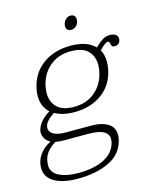

<svg xmlns="http://www.w3.org/2000/svg" viewBox="-128 -735 783 963"><g transform="rotate(-15 264.0 -253.0)"><path d="M291 -608Q291 -614 292 -618Q296 -634 306.5 -643.5Q317 -653 331 -653Q343 -653 350 -646.5Q357 -640 357 -628Q357 -608 345 -595.5Q333 -583 317 -583Q305 -583 298 -589.5Q291 -596 291 -608ZM537 -479Q537 -464 528.5 -455.5Q520 -447 507 -447Q496 -447 492.5 -452Q489 -457 487 -467.5Q485 -478 478 -478Q464 -478 433 -445Q448 -419 448 -383Q448 -362 444 -343Q429 -267 370.5 -223.5Q312 -180 226 -180Q165 -180 125 -203Q73 -170 73 -138Q73 -117 94.5 -105Q116 -93 156 -93H294Q342 -93 374.5 -73.5Q407 -54 407 -14Q407 -1 405 7Q390 80 322 113.5Q254 147 156 147Q80 147 35.5 121.5Q-9 96 -9 47Q-9 12 11.5 -18.5Q32 -49 71 -69Q53 -78 44 -93Q35 -108 35 -125Q35 -132 36 -136Q48 -182 105 -217Q68 -249 68 -306Q68 -326 72 -343Q88 -420 147 -463.5Q206 -507 292 -507Q378 -507 418 -464Q438 -484 456 -496Q474 -508 496 -508Q514 -508 525.5 -500.5Q537 -493 537 -479ZM402 -378Q402 -425 373.5 -452.5Q345 -480 287 -480Q219 -480 175 -441.5Q131 -403 119 -343Q115 -319 115 -309Q115 -262 143.5 -234Q172 -206 230 -206Q298 -206 342 -244.5Q386 -283 398 -343Q402 -359 402 -378ZM133 -57Q116 -57 94 -61Q63 -41 48.5 -21Q34 -1 30 23Q28 37 28 42Q28 81 66 100.5Q104 120 167 120Q248 120 301 93Q354 66 366 14Q368 2 368 -2Q368 -57 266 -57Z"/></g></svg>

Font: Trirong ExtraLight
Style: Italic
Weight: 275
Italic angle: -12°
Designer: Katatrad Team
Foundry: CadsonDemak
Version: Version 1.003